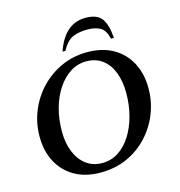

<svg xmlns="http://www.w3.org/2000/svg" viewBox="-124 -972 1020 1091"><g transform="rotate(-15 386.0 -426.0)"><path d="M335 10Q246 10 182.5 -26.5Q119 -63 85 -127.5Q51 -192 51 -277Q51 -356 80 -427Q109 -498 161.5 -553Q214 -608 284 -639.5Q354 -671 436 -671Q524 -671 588 -634.5Q652 -598 686 -533Q720 -468 720 -383Q720 -305 692 -234.5Q664 -164 612.5 -108.5Q561 -53 490.5 -21.5Q420 10 335 10ZM358 -40Q410 -40 452.5 -67.5Q495 -95 526 -143.5Q557 -192 574 -255.5Q591 -319 591 -390Q591 -458 571 -510.5Q551 -563 512 -592.5Q473 -622 417 -622Q366 -622 323 -594.5Q280 -567 248 -519Q216 -471 198.5 -407.5Q181 -344 181 -272Q181 -204 202.5 -151.5Q224 -99 263.5 -69.5Q303 -40 358 -40ZM302 -710Q354 -862 477 -862Q545 -862 572 -825Q599 -788 604 -710H587Q575 -762 545.5 -778.5Q516 -795 469 -795Q423 -795 386 -780.5Q349 -766 319 -710Z"/></g></svg>

Font: Spectral SemiBold
Style: Italic
Weight: 600
Italic angle: -10°
Designer: Jean-Baptiste Levee
Foundry: Production Type
Version: Version 2.001